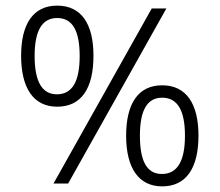

<svg xmlns="http://www.w3.org/2000/svg" viewBox="-20 -652 780 682"><path d="M183 -273C269 -273 312 -338 312 -454C312 -567 269 -632 183 -632C98 -632 55 -567 55 -454C55 -339 99 -273 183 -273ZM519 -622 170 0H222L571 -622ZM182 -317C129 -317 103 -363 103 -453C103 -544 130 -588 183 -588C238 -588 263 -542 263 -453C263 -363 237 -317 182 -317ZM556 10C642 10 685 -56 685 -170C685 -283 642 -349 556 -349C471 -349 428 -284 428 -170C428 -56 472 10 556 10ZM555 -34C502 -34 477 -79 477 -170C477 -261 503 -305 556 -305C611 -305 637 -259 637 -170C637 -80 610 -34 555 -34Z"/></svg>

Font: Noto Sans Devanagari SemiCondensed Light
Style: Regular
Weight: 300
Width: 4
Designer: Jelle Bosma - Monotype Design Team
Foundry: Monotype Imaging Inc.
Version: Version 2.004